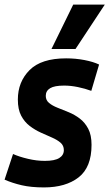

<svg xmlns="http://www.w3.org/2000/svg" viewBox="-42 -809 478 839"><path d="M-22 -24 15 -136Q42 -124 80 -115Q118 -106 154 -106Q197 -106 217 -118.5Q237 -131 237 -153Q237 -173 222.5 -185.5Q208 -198 185 -208Q162 -218 136.5 -229.5Q111 -241 88 -258.5Q65 -276 50.5 -303.5Q36 -331 36 -374Q36 -451 87 -502.5Q138 -554 247 -554Q289 -554 327.5 -546.5Q366 -539 391 -527L357 -412Q330 -422 298.5 -428.5Q267 -435 238 -435Q196 -435 177 -423.5Q158 -412 158 -390Q158 -371 172.5 -359Q187 -347 210 -338Q233 -329 258.5 -318.5Q284 -308 306.5 -291Q329 -274 343.5 -246.5Q358 -219 358 -176Q358 -78 301.5 -34Q245 10 150 10Q94 10 53 0.5Q12 -9 -22 -24ZM183 -595 278 -789H416L288 -595Z"/></svg>

Font: Georama SemiCondensed
Style: Bold Italic
Weight: 700
Width: 4
Italic angle: -9°
Designer: Jean-Baptiste Levee
Foundry: Production Type
Version: Version 1.000